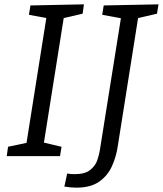

<svg xmlns="http://www.w3.org/2000/svg" viewBox="-20 -718 749 883"><path d="M360 -655 273 -635 182 -62 263 -43 256 0H11L17 -43L102 -61L193 -635L113 -650L120 -693L366 -698ZM457 -693 709 -698 702 -655 615 -635 521 -42Q514 4 494.5 47Q475 90 436 117.5Q397 145 331 145Q304 145 276 140L289 80Q306 83 323 83Q371 83 395 63.5Q419 44 427.5 18.5Q436 -7 439 -26L536 -634L450 -650Z"/></svg>

Font: Bitter
Style: Italic
Weight: 400
Italic angle: -9°
Designer: Sol Matas, and Bitter project Authors
Foundry: Sol Matas
Version: Version 2.001